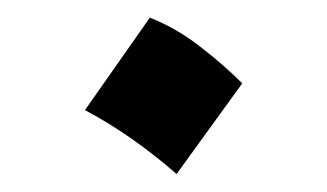

<svg xmlns="http://www.w3.org/2000/svg" viewBox="-20 -423 365 214"><path d="M147 -403.3 74.7 -300.3Q103 -285.2 129.2 -266.6Q155.3 -248 176.8 -229L250 -330.1Q228.5 -351.6 202.1 -371.8Q175.8 -392.1 147 -403.3Z"/></svg>

Font: Pinar-VF-FD
Style: Regular
Weight: 300
Designer: Amin Abedi
Version: Version 3.0